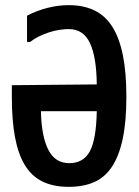

<svg xmlns="http://www.w3.org/2000/svg" viewBox="-20 -727 540 746"><path d="M26 -396 356 -399Q355 -505 329.5 -559.5Q304 -614 247 -614Q231 -614 211 -611Q191 -608 171 -601.5Q151 -595 131.5 -585.5Q112 -576 97 -564H85V-666Q123 -686 165 -696.5Q207 -707 247 -707Q304 -707 346 -687Q388 -667 415.5 -624.5Q443 -582 457 -514.5Q471 -447 471 -351Q471 -255 457 -188.5Q443 -122 415.5 -80Q388 -38 346 -19.5Q304 -1 247 -1Q187 -1 144.5 -22Q102 -43 76 -86.5Q50 -130 38 -195.5Q26 -261 26 -350ZM139 -295Q141 -198 167.5 -145.5Q194 -93 249 -93Q304 -93 329 -139Q354 -185 356 -295Z"/></svg>

Font: D2Coding
Style: Bold
Weight: 700
Monospace: yes
Designer: Yong-Rak Park; Jeong-Hwan Yoon; Sang-Min Lee;
Foundry: NHN Corporation
Version: Version 1.3.2; Build 20180524